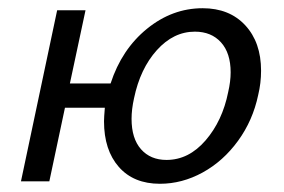

<svg xmlns="http://www.w3.org/2000/svg" viewBox="-20 -441 690 467"><path d="M615 -269Q615 -239 608 -210Q595 -148 559 -98.5Q523 -49 473 -21.5Q423 6 369 6Q305 6 269 -35Q233 -76 233 -146Q233 -155 235 -179H138L100 0H31L119 -416H188L150 -238H249Q276 -321 337.5 -371Q399 -421 473 -421Q538 -421 576.5 -379.5Q615 -338 615 -269ZM541 -265Q541 -312 517.5 -338Q494 -364 454 -364Q402 -364 361.5 -319Q321 -274 306 -202Q300 -175 300 -152Q300 -104 323 -78Q346 -52 385 -52Q439 -52 480 -99.5Q521 -147 535 -217Q541 -243 541 -265Z"/></svg>

Font: Ysabeau Medium
Style: Italic
Weight: 500
Italic angle: -12°
Designer: Christian Thalmann (Catharsis Fonts)
Version: Version 0.003